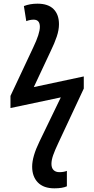

<svg xmlns="http://www.w3.org/2000/svg" viewBox="-20 -785 509 1045"><path d="M155 122Q155 67 195 -15L311 -255L37 -197V-263L161 -527Q197 -602 197 -639Q197 -678 163 -678Q144 -678 123 -670L110 -752Q143 -765 184 -765Q242 -765 271.5 -735.5Q301 -706 301 -653Q301 -622 289 -586Q277 -550 255 -505L164 -311L436 -369V-303L298 -8Q279 32 269.5 59Q260 86 260 107Q260 129 271.5 140.5Q283 152 303 152Q327 152 344 145V229Q320 240 276 240Q217 240 186 208Q155 176 155 122Z"/></svg>

Font: Noto Sans UI NarrowMedium
Style: Italic
Weight: 500
Width: 4
Italic angle: -12°
Designer: Monotype Design Team
Foundry: Monotype Imaging Inc.
Version: Version 1.001